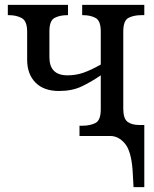

<svg xmlns="http://www.w3.org/2000/svg" viewBox="-20 -556 631 785"><path d="M522 138Q516 60 490 30Q464 0 431 0H305V-42H317Q348 -42 370 -53Q392 -64 392 -109V-248Q351 -220 312.5 -202Q274 -184 221 -184Q159 -184 125 -218.5Q91 -253 91 -312V-426Q91 -470 69 -482Q47 -494 17 -494H12V-536H258V-494H255Q225 -494 203.5 -483Q182 -472 182 -428V-322Q182 -248 256 -248Q290 -248 320.5 -258.5Q351 -269 392 -292V-427Q392 -471 371 -482.5Q350 -494 320 -494H316V-536H570V-494H557Q527 -494 505.5 -483Q484 -472 484 -427V-112Q484 -71 501.5 -58Q519 -45 549 -45H570V209H526Z"/></svg>

Font: Noto Serif SemiCondensed
Style: Regular
Weight: 400
Width: 4
Designer: Monotype Design Team
Foundry: Monotype Imaging Inc.
Version: Version 2.013